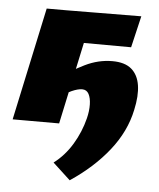

<svg xmlns="http://www.w3.org/2000/svg" viewBox="-48 -469 596 720"><g transform="rotate(5 249.5 -109.0)"><path d="M241 209 175 148Q216 117 244 70.5Q272 24 285 -28Q292 -56 291.5 -80.5Q291 -105 283 -120Q275 -135 258 -135Q242 -135 218.5 -124.5Q195 -114 182 -99L154 -163Q209 -201 259 -225.5Q309 -250 362 -250Q409 -250 434 -228.5Q459 -207 465 -168Q471 -129 459 -75Q442 7 385 79Q328 151 241 209ZM8 0 99 -425H274L183 0ZM168 -309 173 -425 455 -427 427 -308Z"/></g></svg>

Font: Ysabeau Office Black
Style: Italic
Weight: 900
Italic angle: -12°
Designer: Christian Thalmann (Catharsis Fonts)
Version: Version 2.001;gftools[0.9.30]; featfreeze: tnum,lnum,ss02